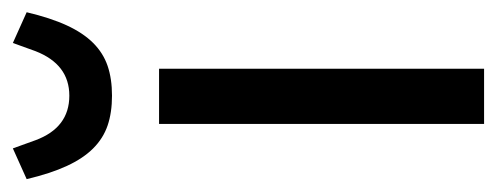

<svg xmlns="http://www.w3.org/2000/svg" viewBox="-278 -528 791 306"><g transform="rotate(-90 118.0 -375.5)"><path d="M73 0V-518H161V0ZM118 -593Q91 -593 70.5 -600Q50 -607 34 -623Q18 -639 6 -665Q-6 -691 -15 -729L34 -751L47 -715Q67 -661 118 -661Q168 -661 189 -715L202 -751L251 -729Q242 -691 230 -665Q218 -639 202 -623Q186 -607 165.5 -600Q145 -593 118 -593Z"/></g></svg>

Font: IBM Plex Sans Cond Text
Style: Regular
Weight: 450
Width: 3
Designer: Mike Abbink, Paul van der Laan, Pieter van Rosmalen
Foundry: Bold Monday
Version: Version 1.3